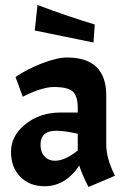

<svg xmlns="http://www.w3.org/2000/svg" viewBox="-20 -745 509 768"><path d="M223 -295H291V-312Q291 -361 271 -379Q251 -397 196 -397Q173 -397 141.5 -387.5Q110 -378 71 -358L42 -437Q85 -467 146.5 -491Q208 -515 248 -515Q405 -515 405 -363V-167Q405 -111 440 -42L334 3Q309 -45 297 -83Q242 0 158 0Q99 0 61.5 -37.5Q24 -75 24 -138.5Q24 -202 82 -248.5Q140 -295 223 -295ZM119 -623 130 -725Q258 -677 359 -647L354 -575ZM200 -102Q240 -102 291 -143V-210Q238 -222 205 -222Q142 -222 142 -166Q142 -137 158 -119.5Q174 -102 200 -102Z"/></svg>

Font: Acme
Style: Regular
Weight: 400
Designer: Juan Pablo del Peral
Foundry: Juan Pablo del Peral
Version: Version 1.002